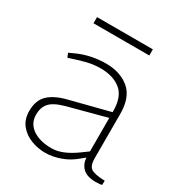

<svg xmlns="http://www.w3.org/2000/svg" viewBox="-159 -775 841 894"><g transform="rotate(30 261.0 -328.0)"><path d="M212 6Q172 6 135 -8Q98 -22 74 -51.5Q50 -81 50 -126Q50 -185 83.5 -215.5Q117 -246 178 -261L389 -315V-321Q389 -398 348 -431Q307 -464 240 -464Q203 -464 168.5 -455.5Q134 -447 108 -438L80 -429L71 -451L95 -462Q131 -479 170.5 -487.5Q210 -496 250 -496Q327 -496 375.5 -455.5Q424 -415 424 -325V-85Q424 -49 441.5 -35.5Q459 -22 517 -20L516 3Q514 4 504.5 5Q495 6 483 6Q436 6 413.5 -15.5Q391 -37 389 -71L366 -52Q332 -23 290.5 -8.5Q249 6 212 6ZM225 -27Q257 -27 288.5 -40.5Q320 -54 352 -77L389 -104V-284L186 -230Q128 -214 107 -190Q86 -166 86 -128Q86 -80 124.5 -53.5Q163 -27 225 -27ZM105 -629V-662H405V-629Z"/></g></svg>

Font: REM Thin
Style: Regular
Weight: 250
Designer: Octavio Pardo
Foundry: Ashler Design
Version: Version 1.005;gftools[0.9.28]